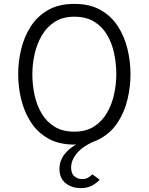

<svg xmlns="http://www.w3.org/2000/svg" viewBox="-20 -732 766 988"><path d="M362.5 12Q282.5 12 227.2 -19.8Q172 -51.5 138.2 -104.2Q104.5 -157 89 -221Q73.5 -285 73.5 -350Q73.5 -415 89 -479Q104.5 -543 138.2 -595.8Q172 -648.5 227.2 -680.2Q282.5 -712 362.5 -712Q443 -712 498.2 -680.2Q553.5 -648.5 587.2 -595.8Q621 -543 636.2 -479Q651.5 -415 651.5 -350Q651.5 -285 636.2 -221Q621 -157 587.2 -104.2Q553.5 -51.5 498.2 -19.8Q443 12 362.5 12ZM362.5 -54.5Q423 -54.5 464.2 -81.2Q505.5 -108 530.8 -151.8Q556 -195.5 567.2 -247.5Q578.5 -299.5 578.5 -350Q578.5 -405 567.2 -457.8Q556 -510.5 530.8 -553Q505.5 -595.5 464.2 -620.8Q423 -646 362.5 -646Q302.5 -646 261.2 -619.2Q220 -592.5 194.8 -548.8Q169.5 -505 158 -453Q146.5 -401 146.5 -350Q146.5 -295 158 -242.2Q169.5 -189.5 194.8 -147.2Q220 -105 261.2 -79.8Q302.5 -54.5 362.5 -54.5ZM395 236Q349.5 236 317.8 210.8Q286 185.5 286 136Q286 87.5 323 49Q360 10.5 423 -10H477Q409.5 17.5 377.8 54.2Q346 91 346 130Q346 161.5 363.2 175.5Q380.5 189.5 401.5 189.5Q422 189.5 434.8 181.2Q447.5 173 455 165L493 192.5Q478.5 209 454.5 222.5Q430.5 236 395 236Z"/></svg>

Font: Overpass Light
Style: Regular
Weight: 300
Designer: Delve Withrington, Dave Bailey, Thomas Jockin
Foundry: Delve Fonts LLC
Version: Version 4.000; ttfautohint (v1.8.3)